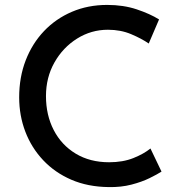

<svg xmlns="http://www.w3.org/2000/svg" viewBox="-20 -753 734 781"><path d="M637 -55Q620 -44 588.5 -28.5Q557 -13 514.5 -2Q472 9 422 8Q337 7 270 -22Q203 -51 155.5 -101.5Q108 -152 83 -217.5Q58 -283 58 -357Q58 -439 84.5 -507.5Q111 -576 159 -626.5Q207 -677 272.5 -705Q338 -733 416 -733Q482 -733 536 -715Q590 -697 627 -674L585 -576Q556 -596 513.5 -614Q471 -632 419 -632Q351 -632 293.5 -596Q236 -560 201.5 -499Q167 -438 167 -362Q167 -285 198.5 -224Q230 -163 288 -128Q346 -93 424 -93Q480 -93 522.5 -110Q565 -127 592 -149Z"/></svg>

Font: Reem Kufi
Style: Regular
Weight: 400
Designer: Khaled Hosny
Version: Version 1.6